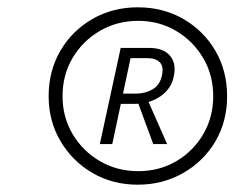

<svg xmlns="http://www.w3.org/2000/svg" viewBox="-20 -731 658 525"><path d="M357 -226Q288 -226 233 -258Q178 -290 145.5 -345Q113 -400 113 -468Q113 -537 145 -592Q177 -647 232.5 -679Q288 -711 357 -711Q426 -711 481.5 -679Q537 -647 569 -592Q601 -537 601 -468Q601 -399 569 -344.5Q537 -290 481 -258Q425 -226 357 -226ZM399 -337 353 -462 381 -464 437 -337ZM358 -263Q416 -263 462.5 -290.5Q509 -318 536 -364.5Q563 -411 563 -468Q563 -526 535.5 -572.5Q508 -619 461.5 -646.5Q415 -674 358 -674Q300 -674 253 -646.5Q206 -619 178.5 -572.5Q151 -526 151 -468Q151 -411 178.5 -364.5Q206 -318 253 -290.5Q300 -263 358 -263ZM253 -337 310 -600H387Q427 -600 445 -578.5Q463 -557 455 -521Q448 -488 418.5 -467.5Q389 -447 347 -447H280L287 -475H351Q377 -475 397.5 -487Q418 -499 423 -526Q428 -549 417 -560.5Q406 -572 383 -572H337L287 -337Z"/></svg>

Font: Ysabeau Infant
Style: Italic
Weight: 400
Italic angle: -12°
Designer: Christian Thalmann (Catharsis Fonts)
Version: Version 2.001;gftools[0.9.30]; featfreeze: ss01,ss02,lnum